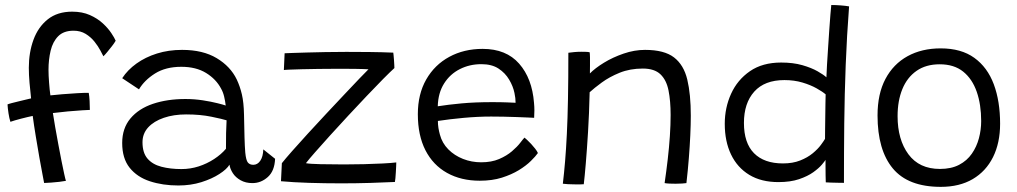

<svg xmlns="http://www.w3.org/2000/svg" viewBox="-20 -729 4059 766"><path d="M156 1Q155 -4 149.8 -31.8Q144.5 -59.5 137.2 -100Q130 -140.5 122.8 -184.8Q115.5 -229 110.5 -266.5Q91 -262.5 64 -255.5Q37 -248.5 21.5 -243Q17 -257 14 -276.5Q11 -296 10 -312.5Q14.5 -314.5 27.8 -318Q41 -321.5 56.8 -325.2Q72.5 -329 85.8 -332.2Q99 -335.5 104 -336.5Q100.5 -366.5 97.8 -398.5Q95 -430.5 95 -458.5Q95 -519.5 113.5 -570.2Q132 -621 170.5 -651.8Q209 -682.5 268 -682.5Q308 -682.5 338.5 -669Q369 -655.5 390.2 -635.8Q411.5 -616 424.2 -596.8Q437 -577.5 441.5 -566.5Q436.5 -557.5 426.8 -545Q417 -532.5 407.5 -521Q398 -509.5 392.5 -504.5Q389 -511.5 380.2 -528Q371.5 -544.5 357 -562.8Q342.5 -581 321.8 -593.8Q301 -606.5 273.5 -606.5Q234 -606.5 212.2 -584.5Q190.5 -562.5 182 -526.8Q173.5 -491 173.5 -450.5Q173.5 -428.5 175.8 -399.2Q178 -370 181 -348.5Q198 -350.5 228 -353Q258 -355.5 288.2 -357.2Q318.5 -359 334 -358.5Q336.5 -345.5 337.5 -326Q338.5 -306.5 338.5 -290.5Q334 -290.5 308.5 -289Q283 -287.5 250.5 -284.5Q218 -281.5 191 -278Q194.5 -254.5 200.2 -222Q206 -189.5 212.5 -154.2Q219 -119 225.2 -87.8Q231.5 -56.5 236.2 -34.8Q241 -13 243 -7.5Q232.5 -5.5 216.2 -3.5Q200 -1.5 183.8 -0.5Q167.5 0.5 156 1Z M691.5 11Q629 11 578 -5.8Q527 -22.5 497.2 -59.8Q467.5 -97 467.5 -158.5Q467.5 -217 500.2 -256.2Q533 -295.5 590.2 -314.8Q647.5 -334 719.5 -334Q755 -334 789 -328.8Q823 -323.5 847.8 -317.2Q872.5 -311 880.5 -308Q878.5 -326 874.2 -343.8Q870 -361.5 862 -375.5Q842 -413.5 802 -438Q762 -462.5 703.5 -462.5Q641 -462.5 598.5 -435.8Q556 -409 534.5 -372.5L467.5 -417Q489 -450 524.5 -475.5Q560 -501 606.2 -515.5Q652.5 -530 706.5 -530Q789.5 -530 844.5 -497Q899.5 -464 924.5 -412Q937.5 -384.5 945 -352.5Q952.5 -320.5 953.5 -271.5Q954.5 -217 955.5 -180.8Q956.5 -144.5 958.5 -120.5Q961.5 -89.5 969 -80.5Q976.5 -71.5 990.5 -71.5Q1007.5 -71.5 1018.5 -87.8Q1029.5 -104 1030.5 -133L1077.5 -95.5Q1075.5 -47 1048.5 -22.8Q1021.5 1.5 987 1.5Q960 1.5 940 -9.8Q920 -21 909 -38Q898 -55 895.5 -72Q885 -54 855.2 -34.8Q825.5 -15.5 783.2 -2.2Q741 11 691.5 11ZM704 -54.5Q739.5 -54.5 772.8 -65.2Q806 -76 834.2 -94.5Q862.5 -113 881.5 -135.5Q881.5 -171.5 882 -198.5Q882.5 -225.5 884 -249Q868.5 -254 824 -263.2Q779.5 -272.5 722.5 -272.5Q673 -272.5 633.5 -259Q594 -245.5 571.2 -220.8Q548.5 -196 548.5 -161.5Q548.5 -119.5 568.5 -96.2Q588.5 -73 623.8 -63.8Q659 -54.5 704 -54.5Z M1555.5 -3Q1513 -1 1456.5 0.8Q1400 2.5 1341.5 2.5Q1276 2.5 1212.5 0.5Q1149 -1.5 1101 -6L1104.5 -78Q1117.5 -94.5 1144.8 -125.5Q1172 -156.5 1207.8 -195.5Q1243.5 -234.5 1281.8 -275.5Q1320 -316.5 1354.8 -353.2Q1389.5 -390 1414.8 -416.5Q1440 -443 1450 -452.5Q1444 -453 1430.2 -453.5Q1416.5 -454 1398 -454.2Q1379.5 -454.5 1358.2 -454.5Q1337 -454.5 1315.5 -454.5Q1284 -454.5 1249.8 -454Q1215.5 -453.5 1185.5 -452.8Q1155.5 -452 1135.8 -451.2Q1116 -450.5 1112.5 -449.5L1115.5 -516.5Q1126.5 -517 1149.2 -517.8Q1172 -518.5 1204.8 -519.5Q1237.5 -520.5 1277.2 -521.2Q1317 -522 1361.5 -522Q1405.5 -522 1454 -521.5Q1502.5 -521 1549 -519Q1549.5 -517 1550.2 -508.8Q1551 -500.5 1551.8 -490Q1552.5 -479.5 1553 -470.5Q1553.5 -461.5 1553.5 -457.5Q1537.5 -443 1508.2 -413.5Q1479 -384 1443 -346Q1407 -308 1369 -267.2Q1331 -226.5 1296.8 -188.5Q1262.5 -150.5 1237 -121.5Q1211.5 -92.5 1200.5 -78Q1215 -75 1258.5 -74Q1302 -73 1352 -73Q1391.5 -73 1432.2 -74Q1473 -75 1507 -76.8Q1541 -78.5 1561 -81Q1561 -76.5 1560.5 -65.5Q1560 -54.5 1559.2 -41.5Q1558.5 -28.5 1557.5 -17.8Q1556.5 -7 1555.5 -3Z M2126 -118.5Q2117 -105.5 2098 -86.8Q2079 -68 2050 -50.2Q2021 -32.5 1982.2 -20.2Q1943.5 -8 1894 -8Q1819.5 -8 1763.5 -39.2Q1707.5 -70.5 1677.2 -129.8Q1647 -189 1647 -273.5Q1647 -353.5 1680.5 -412Q1714 -470.5 1772.5 -502.2Q1831 -534 1905.5 -534Q1999.5 -534 2051.2 -475Q2103 -416 2110.5 -318.5Q2112 -303 2112 -288.5Q2112 -274 2111 -259Q2105 -259.5 2086 -260.2Q2067 -261 2041.2 -262Q2015.5 -263 1988.5 -263.5Q1961.5 -264 1939.5 -264Q1887 -264 1829.8 -258.8Q1772.5 -253.5 1727 -246.5Q1727 -232 1729.2 -218.2Q1731.5 -204.5 1735 -192Q1744 -158 1768.5 -133.2Q1793 -108.5 1827.2 -95Q1861.5 -81.5 1899.5 -81.5Q1941 -81.5 1971.2 -94.5Q2001.5 -107.5 2022.5 -125.5Q2043.5 -143.5 2055.5 -159.2Q2067.5 -175 2072.5 -180Q2075.5 -177.5 2083 -170.8Q2090.5 -164 2099 -154.8Q2107.5 -145.5 2115 -136Q2122.5 -126.5 2126 -118.5ZM1726.5 -305Q1767 -311.5 1821 -316.5Q1875 -321.5 1943.5 -321.5Q1979 -321.5 2003 -320.5Q2027 -319.5 2037 -319Q2037 -337.5 2032.5 -358Q2027 -385 2011.2 -411.5Q1995.5 -438 1968.8 -455.5Q1942 -473 1900.5 -473Q1853.5 -473 1814.5 -453.2Q1775.5 -433.5 1751.8 -396Q1728 -358.5 1726.5 -305Z M2309 6Q2301.5 6.5 2291 6.8Q2280.5 7 2269.5 6.5Q2259 6.5 2246 5.8Q2233 5 2225.5 4Q2230.5 -38 2234.5 -86Q2238.5 -134 2241.5 -194.5Q2244.5 -255 2246 -334.5Q2247.5 -414 2247.5 -518.5Q2257.5 -520 2270.8 -521.2Q2284 -522.5 2299 -522.5Q2307.5 -522.5 2316.8 -522.2Q2326 -522 2332.5 -520.5Q2333.5 -515 2333.8 -500Q2334 -485 2333.8 -467.5Q2333.5 -450 2333.5 -436Q2354 -457 2389.5 -478.8Q2425 -500.5 2468 -515.2Q2511 -530 2553.5 -530Q2630 -530 2669 -500Q2708 -470 2722 -411.5Q2736 -353 2736 -267.5Q2736 -232.5 2734 -189.5Q2732 -146.5 2728.2 -98.2Q2724.5 -50 2718.5 1.5Q2713 2.5 2701 3.2Q2689 4 2675.5 4Q2663 4 2651.2 3.5Q2639.5 3 2631.5 1.5Q2638.5 -46 2644 -93.5Q2649.5 -141 2652.5 -186.2Q2655.5 -231.5 2655.5 -270.5Q2655.5 -326 2647.2 -367.8Q2639 -409.5 2615 -432.5Q2591 -455.5 2544.5 -455.5Q2493.5 -455.5 2452.2 -438.8Q2411 -422 2380.8 -399.8Q2350.5 -377.5 2332.5 -361Q2330.5 -275 2326 -202.2Q2321.5 -129.5 2317 -76Q2312.5 -22.5 2309 6Z M3274.5 -1.5Q3274 -10.5 3273.8 -29Q3273.5 -47.5 3273.5 -65.5Q3273.5 -83.5 3273.5 -91Q3270.5 -86 3258.8 -72Q3247 -58 3224.8 -42Q3202.5 -26 3168 -14.2Q3133.5 -2.5 3085.5 -2.5Q3017 -2.5 2969.2 -31.5Q2921.5 -60.5 2896.5 -112.8Q2871.5 -165 2871.5 -235Q2871.5 -299.5 2896.8 -355Q2922 -410.5 2972 -445Q3022 -479.5 3096.5 -479.5Q3144.5 -479.5 3181 -469Q3217.5 -458.5 3242 -444.5Q3266.5 -430.5 3277 -420.5Q3277.5 -440.5 3279.5 -472Q3281.5 -503.5 3283.8 -539.5Q3286 -575.5 3288.5 -610.2Q3291 -645 3293 -671.2Q3295 -697.5 3296.5 -709Q3313.5 -709 3333.8 -707.5Q3354 -706 3367.5 -703.5Q3358.5 -586 3354 -469.5Q3349.5 -353 3348.2 -236Q3347 -119 3347 0.5Q3340.5 0.5 3325.5 0.2Q3310.5 0 3295.8 -0.5Q3281 -1 3274.5 -1.5ZM3103.5 -77Q3143 -77 3172.5 -88.8Q3202 -100.5 3222.5 -117.5Q3243 -134.5 3255 -150.8Q3267 -167 3271.5 -175Q3271.5 -187.5 3271.8 -212.2Q3272 -237 3272.5 -265Q3273 -293 3273.2 -317Q3273.5 -341 3274 -352.5Q3262 -363 3238 -376.5Q3214 -390 3181.2 -399.8Q3148.5 -409.5 3109.5 -409.5Q3030.5 -409.5 2989.2 -363.5Q2948 -317.5 2948 -238.5Q2948 -158.5 2988.2 -117.8Q3028.5 -77 3103.5 -77Z M3733.5 16.5Q3603 16.5 3542 -57Q3481 -130.5 3481 -268.5Q3481 -354.5 3512.5 -414Q3544 -473.5 3600.8 -504.8Q3657.5 -536 3733 -536Q3815 -536 3867.2 -498.2Q3919.5 -460.5 3944.8 -392.8Q3970 -325 3970 -235.5Q3970 -159 3941.8 -102.2Q3913.5 -45.5 3860.8 -14.5Q3808 16.5 3733.5 16.5ZM3730 -55Q3775 -55 3806.5 -71.5Q3838 -88 3857.2 -115.8Q3876.5 -143.5 3885.5 -177.5Q3894.5 -211.5 3894.5 -246Q3894.5 -311.5 3876.8 -362.8Q3859 -414 3822.8 -443.2Q3786.5 -472.5 3729 -472.5Q3674 -472.5 3636.5 -446.2Q3599 -420 3580 -373.5Q3561 -327 3561 -265.5Q3561 -172 3604.2 -113.5Q3647.5 -55 3730 -55Z"/></svg>

Font: Grandstander Thin Light
Style: Regular
Weight: 300
Version: Version 1.200